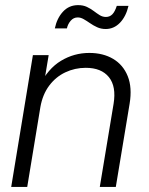

<svg xmlns="http://www.w3.org/2000/svg" viewBox="-20 -741 590 761"><path d="M140.1 -316.9 87.9 0H24.4L110.4 -522.5H172.9L152.3 -398.9L136.2 -400.9Q169.9 -468.8 221.7 -500Q273.4 -531.2 334 -531.2Q388.7 -531.2 428.5 -507.6Q468.3 -483.9 486.3 -439Q504.4 -394 493.7 -329.6L439 0H375.5L430.2 -329.6Q441.4 -398.4 411.6 -435.3Q381.8 -472.2 319.8 -472.2Q276.9 -472.2 239 -454.3Q201.2 -436.5 175 -401.6Q148.9 -366.7 140.1 -316.9ZM398.9 -626Q380.4 -626 365 -633.1Q349.6 -640.1 336.7 -649.2Q323.7 -658.2 311.8 -665Q299.8 -671.9 288.1 -671.9Q271.5 -671.9 260.3 -658.9Q249 -646 245.1 -628.4H197.3Q205.6 -668.5 229.5 -694.6Q253.4 -720.7 289.6 -720.7Q309.6 -720.7 324.5 -713.6Q339.4 -706.5 351.6 -697.3Q363.8 -688 375.2 -680.9Q386.7 -673.8 399.9 -673.8Q415 -673.8 425.3 -684.3Q435.5 -694.8 442.9 -717.8H489.3Q479.5 -675.8 455.6 -650.9Q431.6 -626 398.9 -626Z"/></svg>

Font: Inter 28pt Light
Style: Italic
Weight: 300
Italic angle: -9.3988°
Designer: Rasmus Andersson
Foundry: rsms
Version: Version 4.001;git-66647c0bb